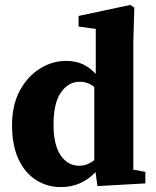

<svg xmlns="http://www.w3.org/2000/svg" viewBox="-20 -747 634 782"><path d="M198 -239Q198 -157 227 -114.5Q256 -72 302 -72Q336 -72 364 -95V-393Q337 -414 305 -414Q259 -414 228.5 -371Q198 -328 198 -239ZM377 11 369 -46Q311 15 228 15Q172 15 126.5 -14Q81 -43 55 -99.5Q29 -156 29 -237Q29 -319 60.5 -377.5Q92 -436 142.5 -467.5Q193 -499 249 -499Q288 -499 317 -485.5Q346 -472 370 -446V-629L300 -639V-682L511 -727L527 -716L523 -576V-56L572 -47V0Z"/></svg>

Font: Source Serif 4
Style: Bold
Weight: 700
Designer: Frank Grießhammer
Foundry: Adobe
Version: Version 4.005;hotconv 1.1.0;makeotfexe 2.6.0